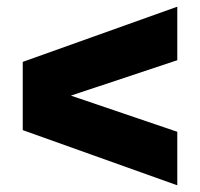

<svg xmlns="http://www.w3.org/2000/svg" viewBox="-20 -667 598 574"><path d="M510 -113 48 -278V-482L510 -647V-487L161.5 -371V-391.5L510 -273Z"/></svg>

Font: Encode Sans Condensed Thin Black
Style: Regular
Weight: 900
Version: Version 3.002